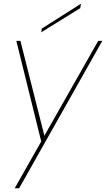

<svg xmlns="http://www.w3.org/2000/svg" viewBox="-20 -760 571 1034"><path d="M202 2 68 -540H90L219 -29L509 -540H531L83 254H59ZM205 -606 416 -740 412 -716 202 -586Z"/></svg>

Font: Poppins Thin
Style: Italic
Weight: 250
Italic angle: -10°
Designer: Ninad Kale (Devanagari), Jonny Pinhorn (Latin)
Foundry: Indian Type Foundry
Version: Version 3.200;PS 1.000;hotconv 16.6.54;makeotf.lib2.5.65590